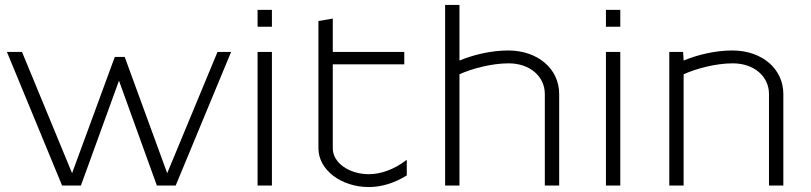

<svg xmlns="http://www.w3.org/2000/svg" viewBox="-20 -750 3276 776"><path d="M484 -520H444L271.3 -50L69 -540H8L231 0H307L460.9 -424L614 0H690L914 -540H859L655.8 -50Z M1021 -642H1079V-710H1021ZM1021 0H1079V-540H1021Z M1267 -150C1267 -63.9 1358.4 6 1471 6C1519.9 6 1572.5 -9 1624 -41V-104.1C1570.5 -63.1 1516.8 -46 1471 -46C1390.4 -46 1325 -92.6 1325 -150V-490H1614V-540H1325V-675L1267 -665Z M1779 0H1837V-449.9C1888.7 -473.1 1967.1 -494 2036 -494C2120.7 -494 2182 -441.9 2182 -370V0H2240V-370C2240 -472.1 2153.5 -546 2034 -546C1966.6 -546 1894.8 -529.3 1837 -505.3V-730H1779Z M2429 -642H2487V-710H2429ZM2429 0H2487V-540H2429Z M2685 0H2743V-449.9C2794.7 -473.1 2873.1 -494 2942 -494C3026.7 -494 3088 -441.9 3088 -370V0H3146V-370C3146 -472.1 3059.5 -546 2940 -546C2872.6 -546 2800.8 -529.3 2743 -505.3L2741 -540H2685Z"/></svg>

Font: Resamitz
Style: Regular
Weight: 500
Designer: gluk
Foundry: gluk
Version: Version 0.047